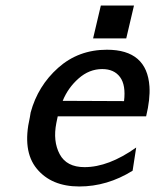

<svg xmlns="http://www.w3.org/2000/svg" viewBox="-20 -665 562 695"><path d="M317 -526 345 -645H465L437 -526ZM88 -240 91 -258Q117 -354 190.5 -419.5Q264 -485 367 -485Q512 -485 521 -352Q524 -306 509 -244H189Q188 -240 186.5 -232Q185 -224 184 -220Q171 -154 196 -107Q221 -60 286 -60Q373 -60 473 -131L460 -47Q368 10 267 10Q166 10 113 -54.5Q60 -119 88 -240ZM207 -300 429 -299Q436 -357 414.5 -386Q393 -415 350 -415Q303 -415 264.5 -381Q226 -347 207 -300Z"/></svg>

Font: Coval
Style: Medium Italic
Weight: 500
Foundry: Context Ltd
Version: Version 001.000